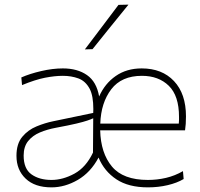

<svg xmlns="http://www.w3.org/2000/svg" viewBox="-20 -799 863 828"><path d="M202 9Q130 9 90.5 -28.8Q51 -66.5 51 -127Q51 -179 76 -209Q101 -239 137.8 -254Q174.5 -269 209 -276L382 -312Q382.5 -320.5 382.5 -328.5Q382.5 -385.5 367 -415.5Q349 -449.5 318.2 -460.8Q287.5 -472 251 -472Q216.5 -472 174.2 -463.8Q132 -455.5 75 -432L72 -465Q108 -481 157.5 -492.5Q207 -504 251 -504Q314 -504 355.2 -475.2Q396.5 -446.5 407.5 -383Q432 -438.5 479 -471.2Q526 -504 591 -504Q679 -504 730.5 -449.2Q782 -394.5 782 -297Q782 -262.5 778 -237H412Q414.5 -138.5 462.8 -80.8Q511 -23 618 -23Q658 -23 696.2 -32Q734.5 -41 769 -61L772 -27Q743.5 -10 703 -0.5Q662.5 9 618 9Q534 9 481.8 -25.8Q429.5 -60.5 405 -119.5Q371 -55.5 315.5 -23.2Q260 9 202 9ZM592 -472Q504 -472 459.8 -414Q415.5 -356 412.5 -266H751Q752 -273.5 752 -281Q752 -288 752 -295Q752 -386 708 -429Q664 -472 592 -472ZM202 -23Q251 -23 301 -50.2Q351 -77.5 381 -141L382 -289Q372.5 -284.5 356.5 -279Q340.5 -273.5 309 -266Q277.5 -258.5 221 -248Q183.5 -241 152 -227.8Q120.5 -214.5 101.2 -190.5Q82 -166.5 82 -128Q82 -71 115.8 -47Q149.5 -23 202 -23ZM346 -586Q382.5 -634 419 -682.5Q455.5 -731 491 -778L534 -779Q494.5 -730.5 456 -682.8Q417.5 -635 379 -587Z"/></svg>

Font: Heraclito Thin
Style: Regular
Weight: 100
Designer: Kostas Bartsokas (font) & Cristiano Sobral (main changes)
Foundry: Kostas Bartsokas (font) & Cristiano Sobral (main changes)
Version: Version 1.00;July 8, 2020;FontCreator 13.0.0.2655 64-bit